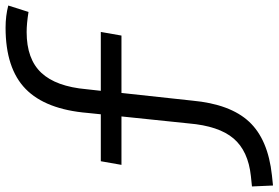

<svg xmlns="http://www.w3.org/2000/svg" viewBox="-208 -604 1014 699"><g transform="rotate(-90 299.5 -255.0)"><path d="M-26.9 231.4 -30.3 154.8 7.3 150.9Q99.1 141.1 144.5 87.6Q189.9 34.2 199.2 -75.7L224.6 -320.3H48.3L61.5 -395.5H232.4L237.3 -442.9Q250 -596.2 324.7 -669.2Q399.4 -742.2 547.9 -742.2Q590.8 -742.2 628.4 -732.4L605 -658.7Q562.5 -665.5 531.7 -665.5Q433.6 -665.5 383.5 -612.1Q333.5 -558.6 323.7 -447.8L317.9 -395.5H532.2L519 -320.3H310.1L282.2 -63Q269.5 75.7 205.3 144.5Q141.1 213.4 10.3 227.5Z"/></g></svg>

Font: Cascadia Code NF SemiLight
Style: Italic
Weight: 350
Italic angle: -10°
Monospace: yes
Designer: Aaron Bell
Foundry: Saja Typeworks
Version: Version 2404.023; ttfautohint (v1.8.4)